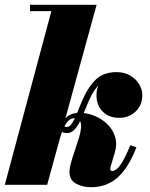

<svg xmlns="http://www.w3.org/2000/svg" viewBox="-20 -770 623 800"><path d="M0 0 194 -723.5H105V-750H382.5L176.5 0ZM360 10Q323.5 10 296.5 -5Q269.5 -20 269.5 -53.5Q269.5 -66.5 273.2 -82Q277 -97.5 281 -110L295.5 -154.5Q303.5 -177.5 310 -199.5Q316.5 -221.5 317.8 -239Q319 -256.5 313 -267Q307 -277.5 290.5 -277.5Q274.5 -277.5 263 -264.8Q251.5 -252 243 -232Q234.5 -212 228.5 -190H213Q224 -232.5 237.2 -256.2Q250.5 -280 268.8 -290Q287 -300 311.5 -300Q342.5 -300 373.5 -287.5Q404.5 -275 427.5 -252.5Q450.5 -230 459.8 -199Q469 -168 457.5 -131L441 -76.5Q440 -74 439.8 -70.5Q439.5 -67 439.5 -65.5Q439.5 -57.5 449 -57.5Q455 -57.5 464.5 -64Q474 -70.5 488.5 -93.5Q503 -116.5 523 -165L548.5 -156.5Q515.5 -70.5 469.8 -30.2Q424 10 360 10ZM258 -215.5Q249.5 -215.5 243.8 -217.8Q238 -220 231 -226L241 -251Q246 -244 249.5 -242.5Q253 -241 258 -241Q271 -241 281.2 -257.8Q291.5 -274.5 302 -301.2Q312.5 -328 325.5 -357.5Q348 -408.5 379.8 -439Q411.5 -469.5 466 -469.5Q498.5 -469.5 522.5 -455.2Q546.5 -441 559.8 -419Q573 -397 573 -373.5Q573 -332.5 545.5 -305.8Q518 -279 476.5 -279Q434.5 -279 408.2 -304.8Q382 -330.5 382 -374Q382 -413 407.5 -439.5Q433 -466 471.5 -466Q492.5 -466 516 -454.2Q539.5 -442.5 555.8 -421.8Q572 -401 572 -373.5H546Q546 -391 535.8 -407.2Q525.5 -423.5 507.2 -434.2Q489 -445 465 -445Q425 -445 398.2 -421.8Q371.5 -398.5 351.5 -353Q337.5 -321 324.8 -289.2Q312 -257.5 296.2 -236.5Q280.5 -215.5 258 -215.5Z"/></svg>

Font: Bodoni Moda 9pt Black
Style: Italic
Weight: 900
Italic angle: -13°
Designer: Owen Earl
Foundry: indestructible type
Version: Version 2.004